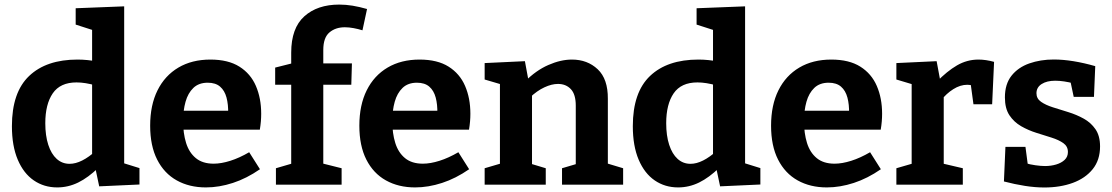

<svg xmlns="http://www.w3.org/2000/svg" viewBox="-20 -806 4854 838"><path d="M229.7 12Q172.3 12 127.7 -18.5Q83 -49 57.5 -109Q32 -169 32 -255.3Q32 -403 107.2 -474.5Q182.3 -546 318.3 -546Q339.7 -546 361.8 -543.8Q384 -541.7 407.7 -536.7L382 -521.3V-686.3L392.3 -672.3L310.3 -698.7V-770L522 -778.3V-78.3L505 -98.3L588.7 -72.3V-0.7L413 7.3L394.7 -79L409.3 -74Q365.3 -31 321.5 -9.5Q277.7 12 229.7 12ZM283.7 -91Q310 -91 338.8 -105.5Q367.7 -120 398.7 -148L382 -106V-465L399 -432.7Q351.7 -446.3 314 -446.3Q243 -446.3 210.3 -398.7Q177.7 -351 177.7 -268.3Q177.7 -214 190.7 -174Q203.7 -134 227.5 -112.5Q251.3 -91 283.7 -91Z M878.8 12Q806.2 12 751.3 -18.7Q696.4 -49.4 665.9 -109.5Q635.4 -169.6 635.4 -257.2Q635.4 -347.2 667.5 -411.7Q699.6 -476.2 758.7 -511.1Q817.8 -546 898.2 -546Q976 -546 1024.9 -515.2Q1073.8 -484.4 1096.9 -430.9Q1120 -377.4 1120 -309.6Q1120 -293 1118.6 -276.2Q1117.2 -259.4 1114 -240H748.2V-322.6H993.6L975.8 -310.2Q976.8 -350 968.6 -380.4Q960.4 -410.8 940.6 -427.9Q920.8 -445 886.6 -445Q847.6 -445 824 -422.3Q800.4 -399.6 789.8 -361.8Q779.2 -324 779.2 -277.4Q779.2 -224 792.2 -182.1Q805.2 -140.2 834.7 -115.9Q864.2 -91.6 912.4 -91.6Q945.6 -91.6 985.3 -104.2Q1025 -116.8 1067.6 -141.6L1114.6 -67.4Q1056.6 -27.2 996.5 -7.6Q936.4 12 878.8 12Z M1184.3 0V-71.7L1264 -95L1251 -79.7V-451.3L1264 -436.3H1181V-511L1267.3 -532.7L1251 -511.7V-576Q1251 -683.3 1308.2 -734.7Q1365.3 -786 1460.7 -786Q1489.3 -786 1518.8 -781.2Q1548.3 -776.3 1582 -766.7L1562 -673.7Q1542.7 -679.7 1523 -683.3Q1503.3 -687 1485 -687Q1444.3 -687 1417.7 -664.3Q1391 -641.7 1391 -587.7V-511.7L1372.7 -529.3H1516L1513.3 -436.3H1377.3L1391 -451.3V-80.3L1378 -95L1471 -71.7V0Z M1791.8 12Q1719.2 12 1664.3 -18.7Q1609.4 -49.4 1578.9 -109.5Q1548.4 -169.6 1548.4 -257.2Q1548.4 -347.2 1580.5 -411.7Q1612.6 -476.2 1671.7 -511.1Q1730.8 -546 1811.2 -546Q1889 -546 1937.9 -515.2Q1986.8 -484.4 2009.9 -430.9Q2033 -377.4 2033 -309.6Q2033 -293 2031.6 -276.2Q2030.2 -259.4 2027 -240H1661.2V-322.6H1906.6L1888.8 -310.2Q1889.8 -350 1881.6 -380.4Q1873.4 -410.8 1853.6 -427.9Q1833.8 -445 1799.6 -445Q1760.6 -445 1737 -422.3Q1713.4 -399.6 1702.8 -361.8Q1692.2 -324 1692.2 -277.4Q1692.2 -224 1705.2 -182.1Q1718.2 -140.2 1747.7 -115.9Q1777.2 -91.6 1825.4 -91.6Q1858.6 -91.6 1898.3 -104.2Q1938 -116.8 1980.6 -141.6L2027.6 -67.4Q1969.6 -27.2 1909.5 -7.6Q1849.4 12 1791.8 12Z M2095.3 0V-71.7L2179 -96.3L2162 -75.7V-457L2179 -434.3L2095.3 -459V-530.7L2271 -539L2288.7 -443.3L2270.7 -449.7Q2319.3 -498.7 2373.3 -522.3Q2427.3 -546 2476.3 -546Q2543.7 -546 2588.7 -503.7Q2633.7 -461.3 2633 -374.7V-75.7L2620 -95.7L2699.7 -71.7V0H2433V-71.7L2509.3 -94.3L2493 -73V-345Q2493 -394 2471.7 -416.8Q2450.3 -439.7 2415.3 -439.7Q2388 -439.7 2356 -424.8Q2324 -410 2292.7 -380.3L2302 -401.3V-73L2289 -93.7L2362 -71.7V0Z M2939.7 12Q2882.3 12 2837.7 -18.5Q2793 -49 2767.5 -109Q2742 -169 2742 -255.3Q2742 -403 2817.2 -474.5Q2892.3 -546 3028.3 -546Q3049.7 -546 3071.8 -543.8Q3094 -541.7 3117.7 -536.7L3092 -521.3V-686.3L3102.3 -672.3L3020.3 -698.7V-770L3232 -778.3V-78.3L3215 -98.3L3298.7 -72.3V-0.7L3123 7.3L3104.7 -79L3119.3 -74Q3075.3 -31 3031.5 -9.5Q2987.7 12 2939.7 12ZM2993.7 -91Q3020 -91 3048.8 -105.5Q3077.7 -120 3108.7 -148L3092 -106V-465L3109 -432.7Q3061.7 -446.3 3024 -446.3Q2953 -446.3 2920.3 -398.7Q2887.7 -351 2887.7 -268.3Q2887.7 -214 2900.7 -174Q2913.7 -134 2937.5 -112.5Q2961.3 -91 2993.7 -91Z M3588.8 12Q3516.2 12 3461.3 -18.7Q3406.4 -49.4 3375.9 -109.5Q3345.4 -169.6 3345.4 -257.2Q3345.4 -347.2 3377.5 -411.7Q3409.6 -476.2 3468.7 -511.1Q3527.8 -546 3608.2 -546Q3686 -546 3734.9 -515.2Q3783.8 -484.4 3806.9 -430.9Q3830 -377.4 3830 -309.6Q3830 -293 3828.6 -276.2Q3827.2 -259.4 3824 -240H3458.2V-322.6H3703.6L3685.8 -310.2Q3686.8 -350 3678.6 -380.4Q3670.4 -410.8 3650.6 -427.9Q3630.8 -445 3596.6 -445Q3557.6 -445 3534 -422.3Q3510.4 -399.6 3499.8 -361.8Q3489.2 -324 3489.2 -277.4Q3489.2 -224 3502.2 -182.1Q3515.2 -140.2 3544.7 -115.9Q3574.2 -91.6 3622.4 -91.6Q3655.6 -91.6 3695.3 -104.2Q3735 -116.8 3777.6 -141.6L3824.6 -67.4Q3766.6 -27.2 3706.5 -7.6Q3646.4 12 3588.8 12Z M3892.3 0V-71.7L3972.7 -95L3959 -73.7V-457.7L3974.7 -434.3L3892.3 -459V-530.7L4068 -539L4085.7 -444L4067.7 -448.3Q4113.3 -495.3 4157 -520.7Q4200.7 -546 4250.7 -546Q4282.7 -546 4318.7 -536L4310.3 -351H4228.7L4214 -459.3L4227 -432Q4221.3 -434 4214.8 -435Q4208.3 -436 4202 -436Q4171 -436 4140.7 -416.8Q4110.3 -397.7 4087.7 -368.3L4099 -406V-73.7L4082.7 -95L4182.3 -71.7V0Z M4503.7 -399Q4503.7 -375.7 4523.7 -361.7Q4543.7 -347.7 4575.2 -337.7Q4606.7 -327.7 4642.5 -316.7Q4678.3 -305.7 4709.8 -288.3Q4741.3 -271 4761.3 -242Q4781.3 -213 4781.3 -167Q4781.3 -107.7 4749.3 -67.8Q4717.3 -28 4662.3 -7.8Q4607.3 12.3 4538.3 12.3Q4498 12.3 4453.3 5.3Q4408.7 -1.7 4361.7 -14L4368.3 -165H4455.7L4467.3 -76.7L4455 -94.3Q4475.3 -88 4499.3 -84.7Q4523.3 -81.3 4541.3 -81.3Q4566.7 -81.3 4589.5 -88Q4612.3 -94.7 4626.7 -108.2Q4641 -121.7 4641 -142.7Q4641 -167 4621.2 -181.2Q4601.3 -195.3 4569.8 -205.3Q4538.3 -215.3 4503.5 -226.2Q4468.7 -237 4437.2 -255Q4405.7 -273 4385.8 -302.8Q4366 -332.7 4366 -381Q4366 -439 4394.8 -475.5Q4423.7 -512 4472.5 -529.2Q4521.3 -546.3 4579.3 -546.3Q4620 -546.3 4665.8 -538.8Q4711.7 -531.3 4760.3 -517.3L4754.7 -383.3H4666.3L4649.7 -461.7L4669 -441.3Q4621.7 -453.7 4585.7 -453.7Q4549 -453.7 4526.3 -439.2Q4503.7 -424.7 4503.7 -399Z"/></svg>

Font: Bitter Thin
Style: Regular
Weight: 100
Designer: Sol Matas, and Bitter project Authors
Foundry: Sol Matas
Version: Version 2.002